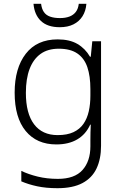

<svg xmlns="http://www.w3.org/2000/svg" viewBox="-20 -749 639 1009"><path d="M283 -542Q346 -542 387 -518Q428 -494 453 -451H457L465 -532H511V17Q511 86 487.5 136Q464 186 413.5 213Q363 240 282 240Q222 240 175.5 230Q129 220 92 204V149Q129 167 178 179Q227 191 284 191Q372 191 413.5 144.5Q455 98 455 20V-11Q455 -32 455.5 -53.5Q456 -75 457 -94H454Q431 -43 386 -16.5Q341 10 276 10Q173 10 115 -60.5Q57 -131 57 -262Q57 -391 115.5 -466.5Q174 -542 283 -542ZM289 -493Q231 -493 193 -465.5Q155 -438 135.5 -386.5Q116 -335 116 -261Q116 -153 159 -96Q202 -39 283 -39Q333 -39 366 -54.5Q399 -70 418.5 -98Q438 -126 446.5 -164Q455 -202 455 -246V-281Q455 -349 439 -396Q423 -443 386.5 -468Q350 -493 289 -493ZM434 -729Q431 -691 413.5 -663.5Q396 -636 366 -621Q336 -606 294 -606Q230 -606 195.5 -638.5Q161 -671 156 -729H196Q199 -703 210.5 -686Q222 -669 243.5 -661.5Q265 -654 295 -654Q324 -654 345 -662Q366 -670 378.5 -686.5Q391 -703 394 -729Z"/></svg>

Font: Noto Sans Armenian Light
Style: Regular
Weight: 300
Designer: Monotype Design Team
Foundry: Monotype Imaging Inc.
Version: Version 2.007